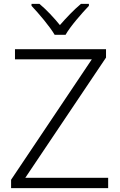

<svg xmlns="http://www.w3.org/2000/svg" viewBox="-20 -1060 615 987"><path d="M261 -881H317C341 -924 400 -991 437 -1030V-1040H396C360 -1010 320 -968 288 -931C258 -968 219 -1010 183 -1040H142V-1030C179 -991 236 -924 261 -881ZM536 -93V-146H110L525 -764V-807H57V-755H452L37 -136V-93Z"/></svg>

Font: Noto Sans Telugu UI Light
Style: Regular
Weight: 300
Designer: Jelle Bosma - Monotype Design Team
Foundry: Monotype Imaging Inc.
Version: Version 2.005